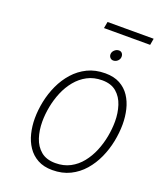

<svg xmlns="http://www.w3.org/2000/svg" viewBox="-184 -1150 1062 1274"><g transform="rotate(20 347.0 -512.5)"><path d="M341 12Q280 12 237 -11.8Q194 -35.5 167 -75.8Q140 -116 127.8 -166.5Q115.5 -217 115.5 -271Q115.5 -329.5 128.2 -391.5Q141 -453.5 167.2 -510.5Q193.5 -567.5 234 -613Q274.5 -658.5 329.2 -685.2Q384 -712 454.5 -712Q515.5 -712 558 -688.8Q600.5 -665.5 626.8 -626Q653 -586.5 665 -536.5Q677 -486.5 677 -433Q677 -373.5 664.5 -311Q652 -248.5 626 -191Q600 -133.5 560.2 -87.8Q520.5 -42 465.8 -15Q411 12 341 12ZM344.5 -38.5Q403 -38.5 448.5 -62.5Q494 -86.5 527 -127.8Q560 -169 581.2 -220.2Q602.5 -271.5 612.8 -326.8Q623 -382 623 -433.5Q623 -492.5 606.2 -544.5Q589.5 -596.5 551.8 -629Q514 -661.5 450.5 -661.5Q391.5 -661.5 346 -637.2Q300.5 -613 267 -572.2Q233.5 -531.5 212 -480.5Q190.5 -429.5 180 -374.5Q169.5 -319.5 169.5 -268.5Q169.5 -207.5 186.5 -155.2Q203.5 -103 242 -70.8Q280.5 -38.5 344.5 -38.5ZM472.5 -809.5Q459.5 -809.5 450.8 -819Q442 -828.5 442 -842Q442 -859.5 456 -872.5Q470 -885.5 487 -885.5Q501 -885.5 509 -876Q517 -866.5 517 -852.5Q517 -835 503.8 -822.2Q490.5 -809.5 472.5 -809.5ZM342 -991 350.5 -1037H676L668 -991Z"/></g></svg>

Font: Overpass ExtraLight
Style: Italic
Weight: 250
Italic angle: -10°
Designer: Delve Withrington, Dave Bailey, Thomas Jockin
Foundry: Delve Fonts LLC
Version: Version 4.000